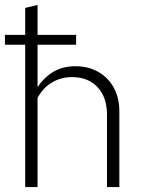

<svg xmlns="http://www.w3.org/2000/svg" viewBox="-24 -757 579 777"><path d="M78 0V-576H-4V-616H78V-725L128 -737V-616H284V-576H128V-404Q155 -445 193 -467Q231 -489 281 -489Q334 -489 374 -466Q414 -443 436.5 -402Q459 -361 459 -307V0H409V-293Q409 -363 371 -404Q333 -445 267 -445Q224 -445 187.5 -424Q151 -403 128 -361V0Z"/></svg>

Font: Red Hat Text Light
Style: Regular
Weight: 300
Designer: Pentagram, MCKL
Foundry: Pentagram, MCKL
Version: Version 1.023; ttfautohint (v1.8.3)